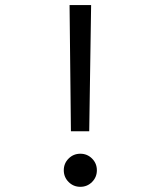

<svg xmlns="http://www.w3.org/2000/svg" viewBox="-20 -718 626 748"><path d="M256.3 -206.5 251 -698.2H335L327.6 -206.5ZM293 9.8Q266.1 9.8 247.3 -9Q228.5 -27.8 228.5 -54.7Q228.5 -81.5 247.3 -100.3Q266.1 -119.1 293 -119.1Q319.8 -119.1 338.6 -100.3Q357.4 -81.5 357.4 -54.7Q357.4 -27.8 338.6 -9Q319.8 9.8 293 9.8Z"/></svg>

Font: Cascadia Mono SemiLight
Style: Regular
Weight: 350
Monospace: yes
Designer: Aaron Bell
Foundry: Saja Typeworks
Version: Version 2404.023; ttfautohint (v1.8.4)